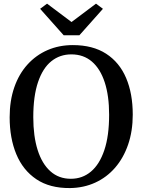

<svg xmlns="http://www.w3.org/2000/svg" viewBox="-20 -992 760 1024"><path d="M353.5 11Q245.5 12 174 -36Q102.5 -84 67 -169.5Q31.5 -255 31.5 -366.5Q31.5 -455 56.2 -526.2Q81 -597.5 126.5 -647.8Q172 -698 233.5 -724.8Q295 -751.5 368.5 -751.5Q475 -751.5 546 -705.5Q617 -659.5 652.5 -576.2Q688 -493 688 -380.5Q688 -292.5 663.2 -220.8Q638.5 -149 593.8 -97.5Q549 -46 487.8 -18Q426.5 10 353.5 11ZM358 -38.5Q419.5 -38.5 465.2 -77Q511 -115.5 536.5 -191.5Q562 -267.5 562 -380Q562 -481 538.5 -553Q515 -625 470.2 -663.5Q425.5 -702 360.5 -702Q299 -702 253.5 -665.2Q208 -628.5 182.8 -554Q157.5 -479.5 157.5 -367Q157.5 -265.5 180.8 -192Q204 -118.5 248.8 -78.5Q293.5 -38.5 358 -38.5ZM319.5 -804 194 -945 231 -972.5 361.5 -874.5 492 -972.5 529 -945 403.5 -804Z"/></svg>

Font: Merriweather 36pt Medium
Style: Regular
Weight: 500
Version: Version 2.100